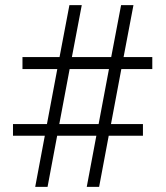

<svg xmlns="http://www.w3.org/2000/svg" viewBox="-20 -731 648 751"><path d="M356.9 -200.2H203.6L166 0H117.7L155.3 -200.2H30.8V-245.6H163.6L204.1 -460.9H67.9V-507.8H212.9L251.5 -710.9H299.8L261.2 -507.8H415L453.6 -710.9H502L463.4 -507.8H575.7V-460.9H454.6L414.1 -245.6H539.1V-200.2H405.3L367.7 0H319.3ZM211.9 -245.6H365.7L406.2 -460.9H252.4Z"/></svg>

Font: TypoPRO Roboto Slab
Style: Light
Weight: 300
Designer: Google
Version: Version 1.100263; 2013; ttfautohint (v0.94.20-1c74) -l 8 -r 